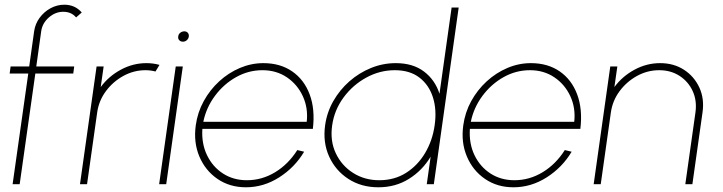

<svg xmlns="http://www.w3.org/2000/svg" viewBox="-20 -782 3070 815"><path d="M155 -650 134 -500H295L291 -470H130L63.5 0H33.5L100 -470H21L25 -500H104L125 -650Q129.5 -681 148.2 -706.5Q167 -732 194.5 -747Q222 -762 253 -762Q298.5 -762 327 -729L303 -708Q283 -732 248.5 -732Q215 -732 187.5 -708Q160 -684 155 -650Z M319.5 0 390 -500H420L407.5 -412.5Q441.5 -458.5 493 -486.2Q544.5 -514 601.5 -514Q631 -514 657 -506.5L640 -478.5Q619 -484 597.5 -484Q548 -484 503.8 -459.8Q459.5 -435.5 429.5 -395Q399.5 -354.5 392.5 -304.5L349.5 0Z M726 -500H756L685.5 0H655.5ZM756.5 -605Q747 -605 741 -611.2Q735 -617.5 736.5 -627Q737.5 -637 745.2 -643Q753 -649 762.5 -649Q771.5 -649 777 -643Q782.5 -637 781.5 -627Q780 -617.5 772.8 -611.2Q765.5 -605 756.5 -605Z M1024 13Q955 13 903.2 -22.5Q851.5 -58 826.2 -117.8Q801 -177.5 811 -250Q818.5 -305 844.8 -352.8Q871 -400.5 910.5 -436.8Q950 -473 998.2 -493.5Q1046.5 -514 1098 -514Q1169.5 -514 1220.2 -479Q1271 -444 1294.5 -381.2Q1318 -318.5 1308 -235H839Q835 -172.5 858.8 -123.2Q882.5 -74 926.5 -45.5Q970.5 -17 1028 -17Q1092 -17 1148 -51Q1204 -85 1242 -145L1271 -138Q1231.5 -71.5 1165.2 -29.2Q1099 13 1024 13ZM843 -265H1282Q1288.5 -323.5 1265.5 -373.5Q1242.5 -423.5 1197.8 -453.8Q1153 -484 1094 -484Q1034.5 -484 982 -454.5Q929.5 -425 892.5 -375.2Q855.5 -325.5 843 -265Z M1897 -750H1927L1821.5 0H1791.5L1808 -117Q1773 -58.5 1716 -22.8Q1659 13 1586 13Q1513.5 13 1458.8 -22.5Q1404 -58 1377 -117.8Q1350 -177.5 1360 -250Q1367.5 -305 1394.8 -352.8Q1422 -400.5 1463.2 -436.8Q1504.5 -473 1555 -493.5Q1605.5 -514 1660 -514Q1733 -514 1780 -478.2Q1827 -442.5 1845.5 -384ZM1590 -17Q1654.5 -17 1704 -48.5Q1753.5 -80 1784.8 -133Q1816 -186 1825 -250Q1834.5 -315.5 1817.8 -368.5Q1801 -421.5 1760.2 -452.8Q1719.5 -484 1656 -484Q1592 -484 1534.5 -452.5Q1477 -421 1438 -367.8Q1399 -314.5 1390 -250Q1380.5 -184.5 1405.2 -131.8Q1430 -79 1478.8 -48Q1527.5 -17 1590 -17Z M2159.5 13Q2090.5 13 2038.8 -22.5Q1987 -58 1961.8 -117.8Q1936.5 -177.5 1946.5 -250Q1954 -305 1980.2 -352.8Q2006.5 -400.5 2046 -436.8Q2085.5 -473 2133.8 -493.5Q2182 -514 2233.5 -514Q2305 -514 2355.8 -479Q2406.5 -444 2430 -381.2Q2453.5 -318.5 2443.5 -235H1974.5Q1970.5 -172.5 1994.2 -123.2Q2018 -74 2062 -45.5Q2106 -17 2163.5 -17Q2227.5 -17 2283.5 -51Q2339.5 -85 2377.5 -145L2406.5 -138Q2367 -71.5 2300.8 -29.2Q2234.5 13 2159.5 13ZM1978.5 -265H2417.5Q2424 -323.5 2401 -373.5Q2378 -423.5 2333.2 -453.8Q2288.5 -484 2229.5 -484Q2170 -484 2117.5 -454.5Q2065 -425 2028 -375.2Q1991 -325.5 1978.5 -265Z M2962 -304.5 2919 0H2889L2932 -304.5Q2939 -354.5 2920.5 -395Q2902 -435.5 2864.8 -459.8Q2827.5 -484 2778 -484Q2728.5 -484 2684.2 -459.8Q2640 -435.5 2610 -395Q2580 -354.5 2573 -304.5L2530 0H2500L2570.5 -500H2600.5L2588 -412.5Q2622 -458.5 2673.5 -486.2Q2725 -514 2782 -514Q2840 -514 2883.5 -485.8Q2927 -457.5 2948.8 -410Q2970.5 -362.5 2962 -304.5Z"/></svg>

Font: Urbanist Thin
Style: Italic
Weight: 100
Italic angle: -8°
Designer: Corey Hu
Foundry: Corey Hu
Version: Version 1.321; ttfautohint (v1.8.4.7-5d5b)